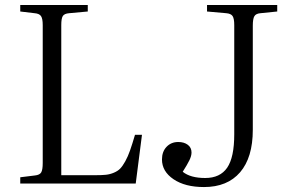

<svg xmlns="http://www.w3.org/2000/svg" viewBox="-20 -734 1156 768"><path d="M61 0V-24.9L120.1 -32.2Q138.7 -34.2 144.8 -44.4Q150.9 -54.7 150.9 -82V-633.8Q150.9 -659.7 144 -669.7Q137.2 -679.7 118.2 -681.2L61 -688V-713.9H331.1V-688L256.8 -681.2Q237.8 -679.7 231.4 -670.2Q225.1 -660.6 225.1 -633.8V-33.2H361.8Q387.7 -33.2 403.8 -34.9Q419.9 -36.6 435.5 -43.2Q451.2 -49.8 460.7 -59.6Q470.2 -69.3 481 -88.6Q491.7 -107.9 500.2 -132.3Q508.8 -156.7 520 -194.8H547.9L522.9 0ZM795.9 14.2Q720.2 14.2 674.1 -17.1Q627.9 -48.3 627.9 -96.2Q627.9 -127.4 646.2 -146.7Q664.6 -166 692.9 -166Q716.3 -166 731.2 -154.8Q746.1 -143.6 746.1 -124Q746.1 -110.4 737.8 -93.3Q729.5 -76.2 710.9 -46.9Q741.7 -22 800.8 -22Q860.4 -22 888.7 -63.2Q917 -104.5 917 -196.8V-633.8Q917 -659.7 910.4 -669.7Q903.8 -679.7 884.8 -681.2L808.1 -688V-713.9H1088.9V-688L1022 -681.2Q1003.9 -679.7 997.6 -669.4Q991.2 -659.2 991.2 -630.9V-214.8Q991.2 -104 940.4 -44.9Q889.6 14.2 795.9 14.2Z"/></svg>

Font: Literata Light
Style: Regular
Weight: 300
Designer: Latin by Veronika Burian and Jose Scaglione. Greek by Irene Vlachou. Cyrillic by Vera Evstafieva.
Foundry: TypeTogether
Version: Version 3.021